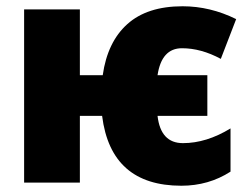

<svg xmlns="http://www.w3.org/2000/svg" viewBox="-20 -583 800 613"><path d="M716 -35V-173Q639 -126 564 -126Q493 -126 483 -213H642V-343H483Q496 -429 561 -429Q622 -429 685 -395L734 -522Q651 -563 563 -563Q450 -563 386.5 -506Q323 -449 308 -343H235V-553H57V0H235V-213H306Q334 10 559 10Q646 10 716 -35Z"/></svg>

Font: Noto Sans UI SemiCondensed Black
Style: Regular
Weight: 900
Width: 4
Designer: Monotype Design Team
Foundry: Monotype Imaging Inc.
Version: 1.001